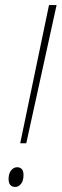

<svg xmlns="http://www.w3.org/2000/svg" viewBox="-20 -734 245 760"><path d="M60 -167 174 -714H204L84 -167ZM41 6Q14 6 14 -26Q14 -47 24 -59.5Q34 -72 48 -72Q59 -72 66 -65Q73 -58 73 -41Q73 -18 63 -6Q53 6 41 6Z"/></svg>

Font: Noto Serif Tamil ExtraCondensed Thin
Style: Italic
Weight: 100
Width: 2
Italic angle: -12°
Designer: Indian Type Foundry, Tom Grace, and the Monotype Design Team
Foundry: Monotype Imaging Inc.
Version: Version 2.003; ttfautohint (v1.8.4.7-5d5b)